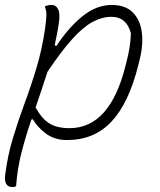

<svg xmlns="http://www.w3.org/2000/svg" viewBox="-27 -556 647 776"><path d="M154 -530Q166 -536 181 -536Q200 -536 208.5 -517.5Q217 -499 210 -458Q207 -436 202.5 -415Q198 -394 194 -373L201 -370Q249 -444 306 -490Q363 -536 424 -536Q479 -536 509 -506.5Q539 -477 546 -427Q553 -377 537 -313L532 -293Q494 -140 424 -65Q354 10 244 10Q193 10 158 -16.5Q123 -43 106 -74L100 -73Q77 -6 60 60Q43 126 38 197Q31 200 23 200Q-12 200 -6 150Q4 72 25.5 1Q47 -70 73 -140Q99 -210 121 -283.5Q143 -357 155 -439Q160 -475 160.5 -494Q161 -513 154 -530ZM424 -488Q385 -488 346.5 -467Q308 -446 264 -397Q220 -348 165 -266Q153 -229 141 -193Q129 -157 117 -122Q141 -77 172 -57.5Q203 -38 254 -38Q417 -38 480 -289L484 -305Q492 -335 496.5 -363Q501 -391 502 -422Q484 -488 424 -488Z"/></svg>

Font: Recursive Mn Csl St Lt
Style: Italic
Weight: 300
Italic angle: -15°
Monospace: yes
Version: Version 1.079;hotconv 1.0.112;makeotfexe 2.5.65598; ttfautoh